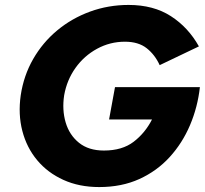

<svg xmlns="http://www.w3.org/2000/svg" viewBox="-20 -736 830 778"><path d="M422 -252H596Q568 -197 521.5 -161.5Q475 -126 401 -126Q339 -126 300 -157.5Q261 -189 246 -240Q231 -291 240 -350Q251 -412 286 -461Q321 -510 373.5 -538.5Q426 -567 486 -567Q541 -567 574.5 -540.5Q608 -514 627 -472L786 -548Q743 -625 672.5 -670.5Q602 -716 501 -716Q419 -716 345 -689Q271 -662 212 -613Q153 -564 114.5 -497Q76 -430 64 -350Q53 -273 70.5 -205.5Q88 -138 130.5 -87Q173 -36 237 -7Q301 22 382 22Q473 22 544.5 -10.5Q616 -43 667.5 -99.5Q719 -156 750 -229Q781 -302 790 -383H446Z"/></svg>

Font: Jost* 700 Bold Italic
Style: Bold Italic
Weight: 700
Italic angle: -10°
Version: Version 3.200; ttfautohint (v0.97) -l 8 -r 50 -G 200 -x 14 -